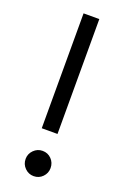

<svg xmlns="http://www.w3.org/2000/svg" viewBox="-137 -727 505 779"><g transform="rotate(20 116.0 -337.0)"><path d="M82 -186V-682H150V-186ZM117 8Q95 8 79 -8Q63 -24 63 -47Q63 -69 79 -85Q95 -101 117 -101Q140 -101 155.5 -85Q171 -69 171 -46Q171 -24 155.5 -8Q140 8 117 8Z"/></g></svg>

Font: Didact Gothic
Style: Regular
Weight: 400
Designer: Daniel Johnson
Foundry: Daniel Johnson
Version: Version 2.101;PS 002.101;hotconv 1.0.88;makeotf.lib2.5.64775